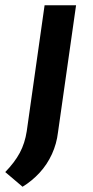

<svg xmlns="http://www.w3.org/2000/svg" viewBox="-70 -511 353 732"><path d="M220 -491 151 -6Q146 37 128 76.5Q110 116 81 147.5Q52 179 16 201L-50 145Q-14 108 5.5 71.5Q25 35 32 -11L100 -491Z"/></svg>

Font: Exo 2 SemiBold
Style: Italic
Weight: 600
Italic angle: -8°
Designer: Natanael Gama
Foundry: Natanael Gama
Version: Version 2.010